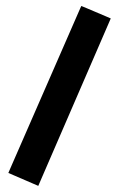

<svg xmlns="http://www.w3.org/2000/svg" viewBox="-20 -413 417 639"><path d="M268.6 -385.7 330.6 -359.4 348.6 -351.6 340.8 -333.5 115.2 187.5 107.4 205.6 89.4 197.8 25.9 170.4 7.8 162.6 15.6 144.5 242.7 -375.5 250.5 -393.1Z"/></svg>

Font: Shabnam FD-WOL
Style: Bold-FD-WOL
Weight: 700
Foundry: DejaVu fonts team - Redesigned by Saber Rastikerdar - Based on Vazir font
Version: Version 5.0.0